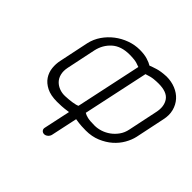

<svg xmlns="http://www.w3.org/2000/svg" viewBox="-175 -905 1085 1085"><g transform="rotate(45 367.0 -363.0)"><path d="M460 -698Q477 -705 503 -713Q529 -721 572 -723Q611 -723 644 -709.5Q677 -696 699 -671.5Q721 -647 730 -613Q739 -579 730 -539L693 -362Q686 -331 668 -299.5Q650 -268 621 -242.5Q592 -217 552.5 -200.5Q513 -184 465 -184Q451 -184 431 -185Q411 -186 381 -191L347 -32Q344 -20 334 -11.5Q324 -3 313 -3Q301 -3 294 -11.5Q287 -20 290 -32L324 -191Q291 -186 270.5 -185Q250 -184 235 -184Q184 -184 151.5 -200.5Q119 -217 102 -242.5Q85 -268 81.5 -299.5Q78 -331 85 -362L122 -539Q131 -579 154 -612.5Q177 -646 209 -670.5Q241 -695 279.5 -709Q318 -723 358 -723Q395 -723 420.5 -715Q446 -707 460 -698ZM142 -362Q136 -332 142 -308.5Q148 -285 163 -269.5Q178 -254 199.5 -246Q221 -238 245 -239Q273 -240 299.5 -244Q326 -248 337 -254L421 -648Q394 -659 374.5 -661Q355 -663 337 -663Q269 -663 230 -628Q191 -593 179 -539ZM672 -539Q684 -593 660 -628Q636 -663 568 -663Q551 -663 530.5 -661Q510 -659 478 -648L394 -255Q405 -248 423.5 -243.5Q442 -239 480 -239Q504 -239 528.5 -247Q553 -255 574.5 -270.5Q596 -286 612.5 -309Q629 -332 635 -362Z"/></g></svg>

Font: VDS
Style: Thin Italic
Weight: 100
Width: 0
Designer: artmaker
Foundry: artmaker
Version: Version 1.000 2012 initial release